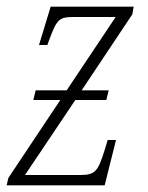

<svg xmlns="http://www.w3.org/2000/svg" viewBox="-25 -556 443 576"><path d="M-5 0H289L323 -136H298L289 -106C269 -43 262 -31 215 -31H50L201 -256H294L301 -285H220L372 -513L376 -536H127L92 -421H117L124 -440C146 -498 152 -505 197 -505H322L175 -285H82L75 -256H156L0 -22Z"/></svg>

Font: Noto Serif Condensed ExtraLight
Style: Italic
Weight: 200
Width: 3
Italic angle: -12°
Designer: Monotype Design Team
Foundry: Monotype Imaging Inc.
Version: Version 2.013